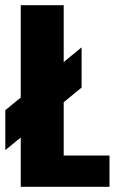

<svg xmlns="http://www.w3.org/2000/svg" viewBox="-36 -720 466 740"><path d="M44 0V-190L-15.5 -141.5V-295.5L44 -344V-700H209.5V-481L278.5 -537.5V-382.5L209.5 -326V-120.5H386V0Z"/></svg>

Font: Trispace SemiCondensed
Style: Bold
Weight: 700
Width: 4
Designer: Tyler Finck
Foundry: Etcetera Type Company
Version: Version 1.210; ttfautohint (v1.8.3)